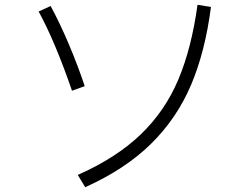

<svg xmlns="http://www.w3.org/2000/svg" viewBox="-20 -752 1040 800"><path d="M304 -23Q466 -95 567 -192.5Q668 -290 723 -420.5Q778 -551 803 -732L859 -723Q835 -537 776 -398Q717 -259 609.5 -153Q502 -47 335 28ZM280 -374Q209 -580 141 -704L191 -727Q230 -655 268 -565Q306 -475 333 -393Z"/></svg>

Font: IBM Plex Sans JP Light
Style: Regular
Weight: 300
Designer: Mike Abbink; Paul van der Laan; Pieter van Rosmalen; Wujin Sim; Yejin Wi; Jinhee Kim; Boomi Park; Yona Kim; Kichan Ma
Foundry: Sandoll Inc.
Version: Version 1.002